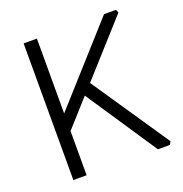

<svg xmlns="http://www.w3.org/2000/svg" viewBox="-125 -801 868 911"><g transform="rotate(-20 309.0 -345.0)"><path d="M92 0V-690H159V-312L498 -690H558L565 -674L324 -406L588 -16L580 0H519L280 -358L159 -223V0Z"/></g></svg>

Font: Oxanium ExtraLight Light
Style: Regular
Weight: 300
Version: Version 2.000